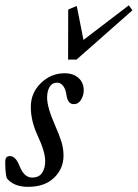

<svg xmlns="http://www.w3.org/2000/svg" viewBox="-26 -706 528 737"><path d="M235.4 -477.1 235.8 -669.4 268.6 -683.1 294.4 -552.7 468.3 -685.5 482.4 -666.5 267.6 -477.1ZM82 11.2Q26.4 11.2 0 -22Q-5.9 -41.5 -5.9 -85Q-5.9 -106.9 11.7 -106.9Q34.2 -106.9 48.8 -69.3Q66.4 -24.4 97.2 -24.4Q124 -24.4 135.7 -42.7Q147.5 -61 147.5 -86.9Q147.5 -123.5 119.1 -184.1Q92.3 -240.7 92.3 -295.4Q92.3 -349.6 131.1 -387.2Q169.9 -424.8 222.2 -424.8Q255.4 -424.8 275.4 -406.7Q295.4 -388.7 295.4 -359.4Q295.4 -340.3 285.2 -323.2Q274.9 -306.2 257.3 -306.2Q233.9 -306.2 229 -341.8Q226.1 -363.3 216.6 -376Q207 -388.7 193.8 -388.7Q173.8 -388.7 164.3 -372.1Q154.8 -355.5 154.8 -331.1Q154.8 -294.4 185.5 -224.6Q202.1 -187 210 -161.1Q217.8 -135.3 217.8 -108.4Q217.8 -58.6 181.6 -23.7Q145.5 11.2 82 11.2Z"/></svg>

Font: Elstob 18pt
Style: Italic
Weight: 400
Italic angle: -20°
Designer: Peter S. Baker
Version: Version 1.015